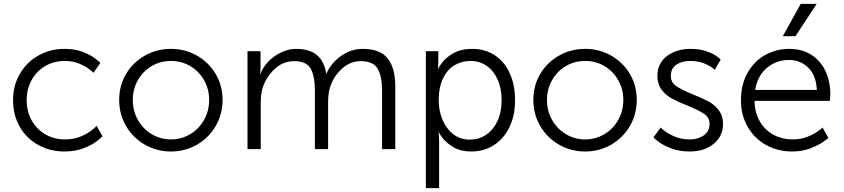

<svg xmlns="http://www.w3.org/2000/svg" viewBox="-20 -766 4332 986"><path d="M311 -515Q366 -515 406.5 -499Q447 -483 471 -464Q495 -445 495 -442L460 -392Q460 -394 439.5 -410Q419 -426 386 -439.5Q353 -453 313 -453Q258 -453 213.5 -427.5Q169 -402 143 -356Q117 -310 117 -251Q117 -193 143 -147Q169 -101 214 -75.5Q259 -50 314 -50Q360 -50 396 -65.5Q432 -81 454 -99.5Q476 -118 476 -120L506 -67Q506 -64 480.5 -43.5Q455 -23 411.5 -5.5Q368 12 311 12Q237 12 176.5 -21.5Q116 -55 81.5 -115Q47 -175 47 -251Q47 -327 82 -387Q117 -447 177.5 -481Q238 -515 311 -515Z M858 -515Q931 -515 991.5 -480.5Q1052 -446 1087.5 -386.5Q1123 -327 1123 -253Q1123 -179 1087.5 -118.5Q1052 -58 991.5 -23Q931 12 858 12Q785 12 724 -23Q663 -58 627.5 -118.5Q592 -179 592 -253Q592 -327 627.5 -386.5Q663 -446 724 -480.5Q785 -515 858 -515ZM858 -50Q911 -50 956 -76.5Q1001 -103 1027.5 -149.5Q1054 -196 1054 -253Q1054 -309 1027.5 -355Q1001 -401 956.5 -427Q912 -453 858 -453Q804 -453 759.5 -427Q715 -401 688.5 -355Q662 -309 662 -253Q662 -196 688.5 -149.5Q715 -103 760 -76.5Q805 -50 858 -50Z M1318 -503V-425Q1318 -410 1317 -399.5Q1316 -389 1315 -386H1317Q1329 -419 1357.5 -449Q1386 -479 1424 -497Q1462 -515 1500 -515Q1569 -515 1607 -483.5Q1645 -452 1655 -389H1657Q1679 -441 1730.5 -478Q1782 -515 1843 -515Q1932 -515 1971 -466Q2010 -417 2010 -320V0H1942V-302Q1942 -374 1919.5 -413Q1897 -452 1833 -452Q1777 -452 1733 -410.5Q1689 -369 1673 -311Q1665 -282 1665 -238V0H1597V-302Q1597 -373 1576 -412.5Q1555 -452 1491 -452Q1432 -452 1387.5 -409Q1343 -366 1326 -305Q1319 -276 1319 -238V0H1251V-503Z M2231 -503V-451Q2231 -436 2230 -426Q2229 -416 2229 -413H2231Q2231 -418 2250 -444Q2269 -470 2308 -492.5Q2347 -515 2406 -515Q2472 -515 2522 -481.5Q2572 -448 2598.5 -388.5Q2625 -329 2625 -251Q2625 -172 2596 -112.5Q2567 -53 2516 -20.5Q2465 12 2400 12Q2346 12 2309 -10Q2272 -32 2253 -57Q2234 -82 2234 -87H2232Q2233 -84 2234 -71.5Q2235 -59 2235 -43V200H2167V-503ZM2393 -49Q2438 -49 2475 -73Q2512 -97 2534 -143Q2556 -189 2556 -251Q2556 -312 2535.5 -357.5Q2515 -403 2479 -428Q2443 -453 2396 -453Q2352 -453 2315 -431.5Q2278 -410 2255.5 -364Q2233 -318 2233 -250Q2233 -198 2252 -152Q2271 -106 2307 -77.5Q2343 -49 2393 -49Z M2985 -515Q3058 -515 3118.5 -480.5Q3179 -446 3214.5 -386.5Q3250 -327 3250 -253Q3250 -179 3214.5 -118.5Q3179 -58 3118.5 -23Q3058 12 2985 12Q2912 12 2851 -23Q2790 -58 2754.5 -118.5Q2719 -179 2719 -253Q2719 -327 2754.5 -386.5Q2790 -446 2851 -480.5Q2912 -515 2985 -515ZM2985 -50Q3038 -50 3083 -76.5Q3128 -103 3154.5 -149.5Q3181 -196 3181 -253Q3181 -309 3154.5 -355Q3128 -401 3083.5 -427Q3039 -453 2985 -453Q2931 -453 2886.5 -427Q2842 -401 2815.5 -355Q2789 -309 2789 -253Q2789 -196 2815.5 -149.5Q2842 -103 2887 -76.5Q2932 -50 2985 -50Z M3523 -50Q3565 -50 3594.5 -71Q3624 -92 3624 -129Q3624 -162 3596.5 -181Q3569 -200 3510 -224Q3461 -243 3430 -260Q3399 -277 3377.5 -305.5Q3356 -334 3356 -376Q3356 -441 3405 -478Q3454 -515 3526 -515Q3573 -515 3607.5 -503Q3642 -491 3661.5 -476.5Q3681 -462 3681 -460L3650 -407Q3650 -409 3633.5 -421Q3617 -433 3589 -443Q3561 -453 3524 -453Q3482 -453 3453.5 -434Q3425 -415 3425 -376Q3425 -343 3452.5 -324Q3480 -305 3539 -281Q3589 -261 3619.5 -244.5Q3650 -228 3671.5 -199.5Q3693 -171 3693 -129Q3693 -67 3645 -27.5Q3597 12 3522 12Q3468 12 3426.5 -4Q3385 -20 3360.5 -39Q3336 -58 3336 -61L3373 -111Q3373 -109 3394 -93Q3415 -77 3448 -63.5Q3481 -50 3523 -50Z M4033 -515Q4100 -515 4147.5 -484Q4195 -453 4219.5 -400Q4244 -347 4244 -283Q4244 -272 4243 -262Q4242 -252 4242 -248H3855Q3856 -186 3883 -141Q3910 -96 3954 -73Q3998 -50 4051 -50Q4092 -50 4126 -63.5Q4160 -77 4182 -93Q4204 -109 4204 -111L4234 -58Q4234 -56 4207.5 -37.5Q4181 -19 4140 -3.5Q4099 12 4048 12Q3974 12 3914 -21.5Q3854 -55 3819.5 -115Q3785 -175 3785 -251Q3785 -331 3818.5 -391Q3852 -451 3908.5 -483Q3965 -515 4033 -515ZM4032 -458Q3967 -458 3918.5 -417.5Q3870 -377 3858 -304H4175Q4171 -379 4131 -418.5Q4091 -458 4032 -458ZM4174 -746 4065 -580H4000L4092 -746Z"/></svg>

Font: Museo Sans Light
Style: Regular
Weight: 300
Designer: Jos Buivenga
Foundry: Jos Buivenga & Rosetta Type Foundry (extension, remastering)
Version: Version 3.600;PS 1.000;hotconv 1.0.88;makeotf.lib2.5.647800;